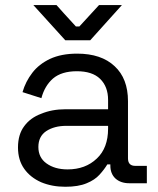

<svg xmlns="http://www.w3.org/2000/svg" viewBox="-20 -711 615 745"><path d="M233.4 13.7Q181.6 13.7 139.6 -3.9Q97.7 -22.5 74.2 -55.7Q49.8 -89.8 49.8 -138.7Q49.8 -189.5 74.2 -221.7Q97.7 -253.9 139.6 -269.5Q181.6 -287.1 234.4 -287.1Q289.1 -287.1 399.4 -287.1Q399.4 -295.9 399.4 -323.2Q399.4 -375 368.2 -405.3Q337.9 -434.6 278.3 -434.6Q218.8 -434.6 185.5 -406.2Q153.3 -377.9 140.6 -330.1Q116.2 -337.9 67.4 -353.5Q79.1 -394.5 105.5 -428.7Q130.9 -461.9 173.8 -482.4Q217.8 -502.9 279.3 -502.9Q373 -502.9 424.8 -454.1Q476.6 -406.2 476.6 -318.4Q476.6 -244.1 476.6 -96.7Q476.6 -67.4 504.9 -67.4Q519.5 -67.4 549.8 -67.4Q549.8 -49.8 549.8 0Q533.2 0 481.4 0Q448.2 0 427.7 -18.6Q408.2 -37.1 408.2 -68.4Q408.2 -69.3 408.2 -73.2Q405.3 -73.2 396.5 -73.2Q384.8 -53.7 366.2 -33.2Q347.7 -12.7 316.4 0Q284.2 13.7 233.4 13.7ZM242.2 -53.7Q311.5 -53.7 355.5 -95.7Q399.4 -136.7 399.4 -211.9Q399.4 -215.8 399.4 -222.7Q358.4 -222.7 237.3 -222.7Q190.4 -222.7 159.2 -202.1Q128.9 -181.6 128.9 -140.6Q128.9 -99.6 160.2 -77.1Q192.4 -53.7 242.2 -53.7ZM233.4 -554.7Q202.1 -588.9 109.4 -691.4Q131.8 -691.4 199.2 -691.4Q217.8 -669.9 274.4 -608.4Q277.3 -608.4 288.1 -608.4Q306.6 -628.9 364.3 -691.4Q386.7 -691.4 453.1 -691.4Q421.9 -657.2 330.1 -554.7Q305.7 -554.7 233.4 -554.7Z"/></svg>

Font: Kadena Space Grotesk
Style: Regular
Weight: 400
Designer: Florian Karsten
Version: Version 2.000